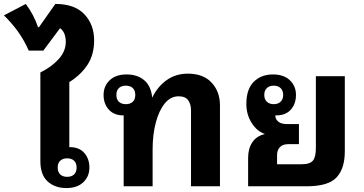

<svg xmlns="http://www.w3.org/2000/svg" viewBox="-60 -946 1846 975"><path d="M418 -741Q418 -669 385 -618Q352 -567 292 -529V-199H293Q342 -199 368 -169.5Q394 -140 394 -95Q394 -50 363 -20.5Q332 9 277 9Q219 9 182 -24.5Q145 -58 145 -128V-578Q202 -606 238 -646Q274 -686 274 -733Q274 -782 245 -803L160 -689H86Q62 -743 31 -786Q0 -829 -40 -868L71 -926Q113 -869 133 -808H138L221 -926Q319 -926 368.5 -873.5Q418 -821 418 -741ZM281 -142Q259 -142 246 -130Q233 -118 233 -95Q233 -72 246 -60Q259 -48 281 -48Q303 -48 316 -60Q329 -72 329 -95Q329 -118 316 -130Q303 -142 281 -142Z M568 0V-360H567Q519 -360 492.5 -389.5Q466 -419 466 -464Q466 -509 497 -538.5Q528 -568 583 -568Q637 -568 672 -539Q707 -510 713 -450Q739 -505 785.5 -538.5Q832 -572 894 -572Q972 -572 1014.5 -526.5Q1057 -481 1057 -411V0H910V-385Q910 -417 895.5 -437Q881 -457 847 -457Q806 -457 776.5 -420.5Q747 -384 731 -323Q715 -262 715 -187V0ZM579 -417Q601 -417 614 -429Q627 -441 627 -464Q627 -487 614 -499Q601 -511 579 -511Q557 -511 544 -499Q531 -487 531 -464Q531 -441 544 -429Q557 -417 579 -417Z M1200 0V-145Q1200 -191 1221 -223Q1242 -255 1284 -265V-266Q1244 -280 1217.5 -322.5Q1191 -365 1191 -418Q1191 -493 1228.5 -530.5Q1266 -568 1326 -568Q1381 -568 1412 -538.5Q1443 -509 1443 -464Q1443 -419 1417 -389.5Q1391 -360 1342 -360Q1340 -360 1338 -360Q1338 -341 1353 -328.5Q1368 -316 1396 -316H1458V-214H1405Q1375 -214 1361 -198.5Q1347 -183 1347 -159V-112H1472Q1515 -112 1529.5 -131Q1544 -150 1544 -193V-559H1691V-177Q1691 -90 1649 -45Q1607 0 1497 0ZM1330 -417Q1352 -417 1365 -429.5Q1378 -442 1378 -464Q1378 -486 1365 -498.5Q1352 -511 1330 -511Q1308 -511 1295 -498.5Q1282 -486 1282 -464Q1282 -442 1295 -429.5Q1308 -417 1330 -417Z"/></svg>

Font: Noto Sans Thai Looped
Style: Bold
Weight: 700
Designer: Sasikarn Vongin, Ben Mitchell
Foundry: The Fontpad Ltd
Version: Version 1.001; ttfautohint (v1.8.4.7-5d5b)